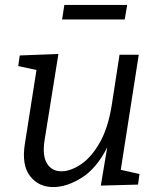

<svg xmlns="http://www.w3.org/2000/svg" viewBox="-20 -750 645 779"><path d="M199 9Q137 10 102 -35.5Q67 -81 81 -167L128 -466L54 -482L60 -525L217 -531L161 -182Q151 -119 170.5 -87Q190 -55 229 -55Q266 -55 308 -83Q350 -111 384 -170Q418 -229 433 -321L465 -528H543L470 -61L546 -44L540 -1L389 3L415 -152Q372 -67 312.5 -29.5Q253 8 199 9ZM496 -730 486 -671H232L241 -730Z"/></svg>

Font: Bitter
Style: Italic
Weight: 400
Italic angle: -9°
Designer: Sol Matas, and Bitter project Authors
Foundry: Sol Matas
Version: Version 2.001